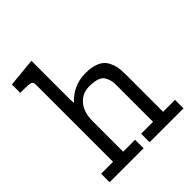

<svg xmlns="http://www.w3.org/2000/svg" viewBox="-192 -820 945 945"><g transform="rotate(-45 280.5 -347.5)"><path d="M27.8 0V-59.1H110.8V-595.2Q110.8 -613.3 100.8 -617.7Q90.8 -622.1 46.9 -622.1H27.8V-680.2L178.2 -694.8V-442.9L179.2 -399.9Q238.3 -463.9 323.2 -463.9Q368.2 -463.9 397.5 -450.9Q426.8 -438 439.5 -413.6Q452.1 -389.2 455.6 -368.7Q459 -348.1 459 -316.9V-59.1H542V0H306.2V-59.1H389.2V-314Q389.2 -333 386.5 -345.5Q383.8 -357.9 375.5 -373.5Q367.2 -389.2 346.2 -397Q325.2 -404.8 291 -404.8Q241.2 -404.8 211.2 -368.9Q181.2 -333 181.2 -272.9V-59.1H264.2V0Z"/></g></svg>

Font: CMU Concrete
Style: Roman
Weight: 500
Version: Version 0.7.0